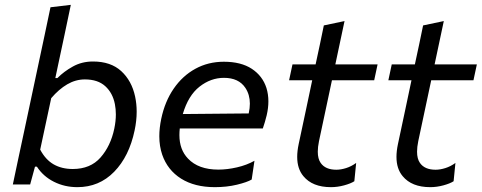

<svg xmlns="http://www.w3.org/2000/svg" viewBox="-20 -762 1990 793"><path d="M299.5 11Q247 11 202.8 -11.2Q158.5 -33.5 132.5 -73.5H124.5L104.5 0H33Q44.5 -55 55.5 -106.5Q66.5 -157.5 79.5 -218.5L138 -493.5Q151 -556 164 -615.5Q176.5 -674.5 188.5 -732L272.5 -742Q260 -681.5 247 -620.5Q234 -559.5 220 -494L208.5 -439.5H217Q243.5 -466.5 280.8 -487.2Q318 -508 364 -508Q437.5 -508 480.8 -468.2Q524 -428.5 538 -363.5Q544.5 -333 544.5 -301Q544.5 -263.5 536 -223.5Q513.5 -116 451.5 -52.5Q389.5 11 299.5 11ZM280.5 -64Q353.5 -64 395.2 -111.5Q437 -159 452 -230.5Q458.5 -261.5 458.5 -289.5Q458.5 -311.5 454.5 -332Q445.5 -378 414.8 -406Q384 -434 330.5 -434Q292.5 -434 257.8 -413.8Q223 -393.5 191.5 -356.5L146 -144Q168 -102.5 201.5 -83.2Q235 -64 280.5 -64Z M867.5 11Q784 11 728 -24.2Q672 -59.5 650 -123Q638 -158 638 -199.5Q638 -233.5 646 -271.5Q661 -343 697.5 -396Q734 -449 787 -478Q840 -507 904.5 -507Q975.5 -507 1020 -477.8Q1064.5 -448.5 1080.5 -398.5Q1088.5 -372.5 1088.5 -343.5Q1088.5 -316 1081.5 -286Q1078.5 -272.5 1074 -258Q1069.5 -243.5 1065.5 -231.5H722.5Q721 -217.5 721 -204Q721 -144 756.5 -107Q799.5 -61.5 882 -61.5Q918.5 -61.5 958.8 -70.8Q999 -80 1031 -98L1019.5 -20.5Q1001 -9.5 958.8 0.8Q916.5 11 867.5 11ZM905 -440.5Q850.5 -440.5 804 -404Q757.5 -367.5 735 -291L1007 -293.5L1007.5 -295Q1012 -315.5 1012 -334Q1012 -371 993.5 -399Q966 -440.5 905 -440.5Z M1347 11Q1270.5 11 1233 -34.5Q1207.5 -65 1207.5 -114Q1207.5 -138 1213.5 -166.5Q1229 -240 1243 -305Q1257 -370 1269.5 -430.5H1174L1188 -496H1283.5Q1292.5 -539 1301 -577.5Q1309 -615.5 1317.5 -657L1403 -675Q1392.5 -625.5 1384 -585.5Q1375.5 -545 1365 -496H1539.5L1525.5 -430.5H1351L1297.5 -179Q1292.5 -154.5 1292.5 -135.5Q1292.5 -106 1304.5 -89Q1324 -61 1369 -61Q1388 -61 1409.5 -67.8Q1431 -74.5 1451 -89L1443.5 -13.5Q1429 -4 1401.5 3.5Q1374 11 1347 11Z M1757 11Q1680.5 11 1643 -34.5Q1617.5 -65 1617.5 -114Q1617.5 -138 1623.5 -166.5Q1639 -240 1653 -305Q1667 -370 1679.5 -430.5H1584L1598 -496H1693.5Q1702.5 -539 1711 -577.5Q1719 -615.5 1727.5 -657L1813 -675Q1802.5 -625.5 1794 -585.5Q1785.5 -545 1775 -496H1949.5L1935.5 -430.5H1761L1707.5 -179Q1702.5 -154.5 1702.5 -135.5Q1702.5 -106 1714.5 -89Q1734 -61 1779 -61Q1798 -61 1819.5 -67.8Q1841 -74.5 1861 -89L1853.5 -13.5Q1839 -4 1811.5 3.5Q1784 11 1757 11Z"/></svg>

Font: Heraclito
Style: Italic
Weight: 400
Italic angle: -12°
Designer: Kostas Bartsokas (font) & Cristiano Sobral (main changes)
Foundry: Kostas Bartsokas (font) & Cristiano Sobral (main changes)
Version: Version 1.00;July 8, 2020;FontCreator 13.0.0.2655 64-bit